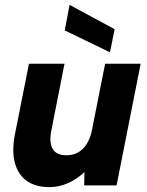

<svg xmlns="http://www.w3.org/2000/svg" viewBox="-20 -762 604 789"><path d="M459 0H326L327 -55Q298 -27 260.5 -10Q223 7 183 7Q127 7 91 -18Q55 -43 41.5 -91.5Q28 -140 41 -208L99 -500H245L191 -226Q181 -176 196.5 -150Q212 -124 253 -124Q294 -124 321 -151Q348 -178 358 -228L412 -500H558ZM266 -742 451 -642 432 -547 246 -637Z"/></svg>

Font: Albert Sans ExtraBold
Style: Italic
Weight: 800
Italic angle: -11.25°
Designer: Andreas Rasmussen
Foundry: a.Foundry
Version: Version 1.025